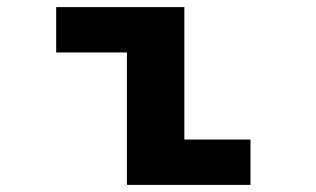

<svg xmlns="http://www.w3.org/2000/svg" viewBox="-20 -520 890 540"><path d="M498.5 -127.5H684.5V0H337V-372.5H138V-500H498.5Z"/></svg>

Font: League Mono Wide
Style: Bold
Weight: 700
Width: 8
Designer: Tyler Finck
Foundry: The League of Moveable Type / Tyler Finck
Version: Version 2.210